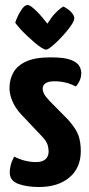

<svg xmlns="http://www.w3.org/2000/svg" viewBox="-20 -740 358 770"><path d="M136 10Q88 10 53.5 -2.5Q19 -15 19 -49Q19 -61 23 -77.5Q27 -94 37 -112Q58 -101 80.5 -95.5Q103 -90 124 -90Q150 -90 162.5 -101.5Q175 -113 175 -132Q175 -143 171.5 -157Q168 -171 153 -188L66 -280Q40 -308 29 -336Q18 -364 18 -386Q18 -421 33.5 -449Q49 -477 85 -493.5Q121 -510 183 -510Q239 -510 265 -499.5Q291 -489 298.5 -474.5Q306 -460 306 -447Q306 -418 284 -393Q264 -404 242.5 -409Q221 -414 198 -414Q174 -414 162.5 -406Q151 -398 151 -384Q151 -376 156 -365Q161 -354 180 -334L254 -259Q284 -225 294 -198.5Q304 -172 304 -134Q304 -67 258.5 -28.5Q213 10 136 10ZM165 -541Q158 -541 145.5 -549Q133 -557 118 -570Q103 -583 87.5 -597.5Q72 -612 60 -625.5Q48 -639 41 -649Q49 -674 63.5 -697Q78 -720 90 -720Q97 -720 107 -712.5Q117 -705 128 -694Q139 -683 148.5 -671.5Q158 -660 164 -652.5Q170 -645 170 -645Q187 -672 201.5 -687Q216 -702 225 -708Q234 -714 234 -714Q254 -704 266 -691Q278 -678 278 -666Q278 -658 268.5 -643Q259 -628 244 -610.5Q229 -593 213 -577Q197 -561 184 -551Q171 -541 165 -541Z"/></svg>

Font: Yanone Kaffeesatz ExtraLight
Style: Bold
Weight: 700
Version: Version 2.003